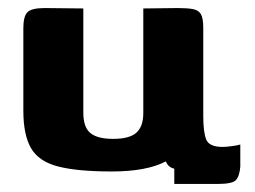

<svg xmlns="http://www.w3.org/2000/svg" viewBox="-20 -420 633 477"><path d="M521 37H413V-1Q398 -4 392 -19Q344 6 258 6Q172 6 124 -6.5Q76 -19 57 -52Q38 -85 38 -145V-350Q38 -379 48 -389.5Q58 -400 91 -400L187 -399V-140Q187 -104 204.5 -89.5Q222 -75 261 -75Q302 -75 319 -90.5Q336 -106 336 -139V-399L422 -400Q445 -400 459 -397.5Q473 -395 479 -385Q485 -375 485 -350V-131Q485 -91 492.5 -73Q500 -55 533 -55Q542 -55 556.5 -57Q571 -59 577 -61V-6Q575 18 566 27.5Q557 37 521 37Z"/></svg>

Font: r_Genos
Style: Bold
Weight: 700
Designer: Robert E. Leuschke
Foundry: Robert E. Leuschke
Version: Version 2.000;June 29, 2024;FontCreator 14.0.0.2814 32-bit